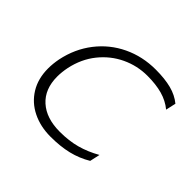

<svg xmlns="http://www.w3.org/2000/svg" viewBox="-129 -642 803 803"><g transform="rotate(45 273.0 -240.0)"><path d="M49 -180Q49 -208 55 -239Q71 -316 116 -374Q161 -432 227 -463.5Q293 -495 371 -495Q425 -495 463.5 -485Q502 -475 530 -452L520 -407Q491 -431 453 -441.5Q415 -452 365 -452Q305 -452 251 -426.5Q197 -401 158.5 -353Q120 -305 106 -239Q100 -209 100 -183Q100 -109 145.5 -68Q191 -27 271 -27Q325 -27 369 -39Q413 -51 457 -76L447 -31Q407 -7 361.5 4Q316 15 258 15Q198 15 150.5 -8.5Q103 -32 76 -76Q49 -120 49 -180Z"/></g></svg>

Font: Prompt ExtraLight
Style: Italic
Weight: 275
Italic angle: -12°
Designer: Katatrad Team
Foundry: CadsonDemak
Version: Version 1.000